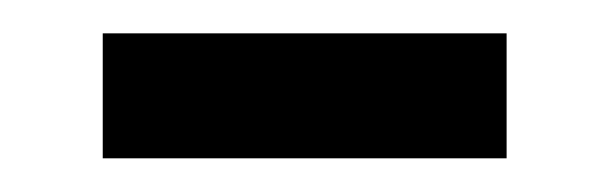

<svg xmlns="http://www.w3.org/2000/svg" viewBox="-20 -325 362 114"><path d="M41 -231V-305.2H280.8V-231Z"/></svg>

Font: f01206874
Style: Regular
Weight: 400
Foundry: Ascender Corporation
Version: Version 1.10